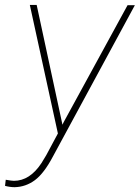

<svg xmlns="http://www.w3.org/2000/svg" viewBox="-61 -549 569 782"><path d="M193.4 -41 198.2 -51.3 458.5 -527.8H488.3L154.3 88.9Q118.2 157.2 81.1 184.8Q43.9 212.4 -1.5 213.4Q-20 213.4 -40.5 208L-37.6 183.1Q-12.7 187.5 -4.4 187.5Q60.5 187.5 107.9 115.2L127.4 83L174.8 -5.4L60.5 -528.8H88.4Z"/></svg>

Font: Roboto Thin
Style: Italic
Weight: 250
Italic angle: -12°
Designer: Google
Version: Version 2.134; 2016